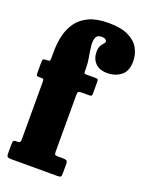

<svg xmlns="http://www.w3.org/2000/svg" viewBox="-149 -874 731 949"><g transform="rotate(20 216.5 -399.0)"><path d="M225.5 -408.5V-110.5Q225.5 -98 228.8 -94.8Q232 -91.5 244.5 -91.5H269Q282 -91.5 288.8 -88.5Q295.5 -85.5 295.5 -71.5V-21Q295.5 -6.5 291.2 -3.2Q287 0 272.5 0H31.5Q17.5 0 12.5 -3.8Q7.5 -7.5 7.5 -22V-68.5Q7.5 -82 10.2 -86.8Q13 -91.5 23 -91.5H30Q38 -91.5 42.8 -94.5Q47.5 -97.5 47.5 -110.5V-411.5Q47.5 -421 45.5 -424.8Q43.5 -428.5 34 -428.5H26Q15 -428.5 11.2 -430.5Q7.5 -432.5 7.5 -443.5V-502Q7.5 -513 10.5 -516.5Q13.5 -520 24.5 -520H29.5Q41 -520 44.2 -523.2Q47.5 -526.5 47.5 -537.5V-572Q47.5 -615.5 57 -656Q66.5 -696.5 89.2 -728.2Q112 -760 152.2 -778.8Q192.5 -797.5 254 -797.5Q320.5 -797.5 359.8 -778.2Q399 -759 416 -727.8Q433 -696.5 433 -660.5Q433 -608 403 -585Q373 -562 331.5 -562Q290.5 -562 268.5 -584.5Q246.5 -607 246.5 -642.5Q246.5 -664.5 253 -675.8Q259.5 -687 266 -693Q272.5 -699 272.5 -705.5Q272.5 -712 265.5 -716.8Q258.5 -721.5 246.5 -721.5Q222.5 -721.5 215.8 -705Q209 -688.5 211.8 -662Q214.5 -635.5 220 -605.8Q225.5 -576 225.5 -550V-532Q225.5 -524.5 227.8 -522.2Q230 -520 238 -520H283.5Q295 -520 297.8 -517.2Q300.5 -514.5 300.5 -503V-446Q300.5 -434 298 -431.2Q295.5 -428.5 283.5 -428.5H246Q233.5 -428.5 229.5 -424.8Q225.5 -421 225.5 -408.5Z"/></g></svg>

Font: Besley* Condensed Heavy
Style: Regular
Weight: 800
Width: 3
Designer: Owen Earl
Foundry: indestructible type*
Version: Version 3.000; ttfautohint (v1.8.3)